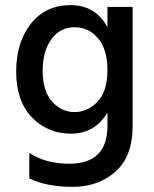

<svg xmlns="http://www.w3.org/2000/svg" viewBox="-20 -534 599 747"><path d="M269.5 -428Q214 -428 180 -381.5Q146 -335 146 -257.5Q146 -180 182.5 -139Q219 -98 270 -98Q321 -98 359.5 -138.5Q398 -179 398 -260.5Q398 -342 361.5 -385Q325 -428 269.5 -428ZM496 -43Q496 74 429.5 133.5Q363 193 262 193Q161 193 94 160V61Q158 103 249 103Q398 103 398 -44V-96Q349 -14 257 -14Q165 -14 104 -77.5Q43 -141 43 -255Q43 -369 100 -441.5Q157 -514 254.5 -514Q352 -514 398 -428V-507H496Z"/></svg>

Font: Hind Kochi Medium
Style: Regular
Weight: 500
Designer: Dhruvi Tolia
Foundry: Indian Type Foundry
Version: Version 0.702;PS 1.0;hotconv 1.0.81;makeotf.lib2.5.63406